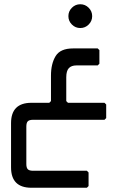

<svg xmlns="http://www.w3.org/2000/svg" viewBox="-20 -564 552 904"><path d="M128 320Q32 320 32 224V16Q32 -80 128 -80H212L220 -88V-208Q220 -264 242 -300Q264 -336 324 -336H440L448 -328V-264L440 -256H340Q316 -256 304 -243Q292 -230 292 -200V-88L300 -80H472L480 -72V-8L472 0H136Q118 0 111 7Q104 14 104 32V208Q104 226 111 233Q118 240 136 240H389L397 248V312L389 320ZM358 -432Q335 -432 318.5 -448.5Q302 -465 302 -488Q302 -511 318.5 -527.5Q335 -544 358 -544Q381 -544 397.5 -527.5Q414 -511 414 -488Q414 -465 397.5 -448.5Q381 -432 358 -432Z"/></svg>

Font: Hasubi Mono
Style: Regular
Weight: 400
Designer: Eli Heuer
Foundry: Eli Heuer
Version: Version 1.000